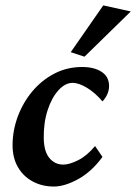

<svg xmlns="http://www.w3.org/2000/svg" viewBox="-20 -681 503 709"><path d="M248 -375Q220.7 -375 195.8 -347.7Q170.9 -320.3 155.8 -273.9Q140.6 -227.5 141.6 -168.9Q142.6 -121.1 162.6 -97.2Q182.6 -73.2 213.9 -73.2Q236.3 -73.2 268.6 -89.4Q300.8 -105.5 331.1 -141.6L358.4 -101.6Q318.4 -46.9 268.6 -19.5Q218.8 7.8 178.7 7.8Q135.7 7.8 101.1 -10.7Q66.4 -29.3 46.4 -63.5Q26.4 -97.7 26.4 -144.5Q26.4 -198.2 45.4 -250Q64.5 -301.8 99.1 -343.3Q133.8 -384.8 180.7 -409.2Q227.5 -433.6 283.2 -433.6Q328.1 -433.6 355.5 -415.5Q382.8 -397.5 382.8 -363.3Q382.8 -347.7 376 -332.5Q369.1 -317.4 358.4 -306.6Q332 -337.9 301.8 -356.4Q271.5 -375 248 -375ZM292 -471.7 241.2 -488.3 361.3 -661.1 462.9 -638.7Z"/></svg>

Font: Crimson Pro SemiBold
Style: Italic
Weight: 600
Italic angle: -12°
Designer: Jacques Le Bailly
Foundry: Baron von Fonthausen
Version: Version 1.003